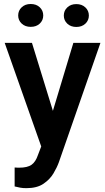

<svg xmlns="http://www.w3.org/2000/svg" viewBox="-20 -747 537 980"><path d="M143.1 -528.3 250 -181.2 354.5 -528.3H492.7L280.8 80.1Q271.5 106.4 253.2 137.5Q234.9 168.5 201.9 190.9Q168.9 213.4 114.7 213.4Q96.7 213.4 83.3 210.9Q69.8 208.5 54.7 204.6V107.9Q60.1 108.4 66.4 108.6Q72.8 108.9 77.6 108.9Q120.1 108.9 141.1 94Q162.1 79.1 173.8 43.9L190.4 0.5L3.9 -528.3ZM72.8 -668Q72.8 -692.9 90.6 -709.7Q108.4 -726.6 136.7 -726.6Q165.5 -726.6 183.1 -709.7Q200.7 -692.9 200.7 -668Q200.7 -643.6 183.1 -626.7Q165.5 -609.9 136.7 -609.9Q108.4 -609.9 90.6 -626.7Q72.8 -643.6 72.8 -668ZM305.7 -667.5Q305.7 -692.4 323.5 -709.2Q341.3 -726.1 369.6 -726.1Q397.9 -726.1 415.8 -709.2Q433.6 -692.4 433.6 -667.5Q433.6 -643.1 415.8 -626.2Q397.9 -609.4 369.6 -609.4Q341.3 -609.4 323.5 -626.2Q305.7 -643.1 305.7 -667.5Z"/></svg>

Font: Vazirmatn UI SemiBold
Style: Regular
Weight: 600
Designer: Saber Rastikerdar
Foundry: Saber Rastikerdar
Version: Version 33.003